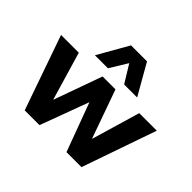

<svg xmlns="http://www.w3.org/2000/svg" viewBox="-172 -996 1222 1222"><g transform="rotate(45 438.5 -385.5)"><path d="M183 0 7 -503H167L263 -177H264L381 -503H497L613 -177H615L711 -503H869L694 0H559L435 -335H440L316 0ZM251 -564 369 -771H513L631 -564H514L441 -683L368 -564Z"/></g></svg>

Font: Nunito Sans 7pt ExtraBold
Style: Regular
Weight: 800
Designer: Vernon Adams
Foundry: Vernon Adams
Version: Version 3.101;gftools[0.9.27]